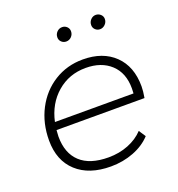

<svg xmlns="http://www.w3.org/2000/svg" viewBox="-129 -812 856 923"><g transform="rotate(-20 299.0 -351.0)"><path d="M96 -250Q94 -228 94 -217Q94 -132 143 -86.5Q192 -41 287 -41Q342 -41 388.5 -59.5Q435 -78 466 -111L489 -76Q454 -38 399.5 -17Q345 4 283 4Q172 4 108.5 -54Q45 -112 45 -215Q45 -303 82 -374Q119 -445 184 -485.5Q249 -526 330 -526Q432 -526 492 -468Q552 -410 552 -308Q552 -284 546 -250ZM102 -289H504Q505 -298 505 -315Q505 -394 457 -438.5Q409 -483 329 -483Q244 -483 182.5 -430Q121 -377 102 -289ZM252 -667Q252 -683 263 -694.5Q274 -706 290 -706Q304 -706 314 -696.5Q324 -687 324 -673Q324 -657 313 -645.5Q302 -634 286 -634Q272 -634 262 -643.5Q252 -653 252 -667ZM425 -667Q425 -683 436 -694.5Q447 -706 462 -706Q476 -706 486.5 -696.5Q497 -687 497 -673Q497 -657 485.5 -645.5Q474 -634 459 -634Q445 -634 435 -643.5Q425 -653 425 -667Z"/></g></svg>

Font: Idrija
Style: Italic
Weight: 300
Italic angle: -11.3°
Designer: Julieta Ulanovsky
Foundry: Julieta Ulanovsky
Version: Version 7.200